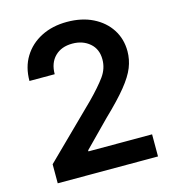

<svg xmlns="http://www.w3.org/2000/svg" viewBox="-109 -829 841 922"><g transform="rotate(-15 311.0 -368.5)"><path d="M64.5 0V-94.7L316.9 -342.8Q370.6 -397.5 398.2 -435.8Q425.8 -474.1 425.8 -519.5Q425.8 -570.8 391.4 -600.3Q356.9 -629.9 305.2 -629.9Q250.5 -629.9 218.3 -597.7Q186 -565.4 186 -509.8H60.5Q60.5 -578.6 92 -629.6Q123.5 -680.7 179.2 -709Q234.9 -737.3 307.1 -737.3Q380.4 -737.3 435.5 -710Q490.7 -682.6 521.5 -635Q552.2 -587.4 552.2 -526.4Q552.2 -485.4 536.6 -446Q521 -406.7 481.9 -358.6Q442.9 -310.5 372.1 -242.7L246.6 -115.2V-109.9H563V0Z"/></g></svg>

Font: Inter Semi Bold
Style: Regular
Weight: 600
Designer: Rasmus Andersson
Foundry: rsms
Version: Version 4.000;git-e0f93cc